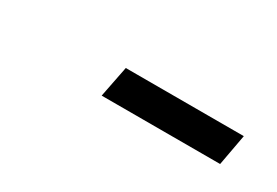

<svg xmlns="http://www.w3.org/2000/svg" viewBox="-10 -822 546 379"><g transform="rotate(30 263.0 -632.5)"><path d="M200 -597 214 -668H483L470 -597Z"/></g></svg>

Font: Source Sans Pro SemiBold
Style: Italic
Weight: 600
Italic angle: -11°
Designer: Paul D. Hunt
Foundry: Adobe Systems Incorporated
Version: Version 1.095;hotconv 1.0.109;makeotfexe 2.5.65596